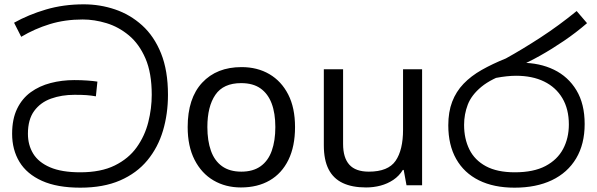

<svg xmlns="http://www.w3.org/2000/svg" viewBox="-20 -856 2757 887"><path d="M351 11Q244 11 174 -20.5Q104 -52 70 -108Q36 -164 36 -238Q36 -306 59 -353.5Q82 -401 122 -430Q162 -459 214 -472.5Q266 -486 323 -486Q355 -486 383 -484Q411 -482 430 -479L423 -411Q400 -415 379.5 -416.5Q359 -418 324 -418Q265 -418 216 -400.5Q167 -383 138 -343.5Q109 -304 109 -238Q109 -186 133.5 -146Q158 -106 211.5 -83Q265 -60 351 -60Q446 -60 510 -91.5Q574 -123 611.5 -175.5Q649 -228 665 -291.5Q681 -355 681 -418Q681 -519 652 -586Q623 -653 575.5 -692.5Q528 -732 472 -749Q416 -766 362 -766Q280 -766 210 -744.5Q140 -723 78 -686L45 -751Q111 -788 192 -812Q273 -836 367 -836Q442 -836 511.5 -812.5Q581 -789 636.5 -739Q692 -689 724 -609.5Q756 -530 756 -418Q756 -330 733 -252.5Q710 -175 661 -115.5Q612 -56 535 -22.5Q458 11 351 11Z M1343 -269Q1343 -180 1312.5 -117.5Q1282 -55 1226 -22.5Q1170 10 1093 10Q1022 10 966.5 -22.5Q911 -55 879 -117.5Q847 -180 847 -269Q847 -402 914 -474Q981 -546 1096 -546Q1169 -546 1224.5 -513.5Q1280 -481 1311.5 -419.5Q1343 -358 1343 -269ZM938 -269Q938 -206 954.5 -159.5Q971 -113 1006 -88Q1041 -63 1095 -63Q1149 -63 1184 -88Q1219 -113 1235.5 -159.5Q1252 -206 1252 -269Q1252 -333 1235 -378Q1218 -423 1183.5 -447.5Q1149 -472 1094 -472Q1012 -472 975 -418Q938 -364 938 -269Z M1930 -536V0H1858L1845 -71H1841Q1824 -43 1797 -25Q1770 -7 1738 1.5Q1706 10 1671 10Q1607 10 1563.5 -10.5Q1520 -31 1498 -74Q1476 -117 1476 -185V-536H1565V-191Q1565 -127 1594 -95Q1623 -63 1684 -63Q1773 -63 1807.5 -113Q1842 -163 1842 -257V-536Z M2357 11Q2261 11 2192.5 -23Q2124 -57 2087.5 -121.5Q2051 -186 2051 -277Q2051 -339 2069 -386Q2087 -433 2121.5 -469Q2156 -505 2205.5 -533Q2255 -561 2317 -586Q2393 -628 2477.5 -683Q2562 -738 2644 -805L2692 -749Q2641 -705 2585 -667Q2529 -629 2475.5 -599Q2422 -569 2377 -550L2335 -521Q2250 -493 2204 -455Q2158 -417 2141 -372.5Q2124 -328 2124 -279Q2124 -215 2148.5 -165.5Q2173 -116 2225 -88Q2277 -60 2358 -60Q2445 -60 2500 -89Q2555 -118 2581.5 -168Q2608 -218 2608 -281Q2608 -352 2578 -402.5Q2548 -453 2493.5 -479.5Q2439 -506 2364 -506Q2344 -506 2320.5 -503.5Q2297 -501 2273.5 -496.5Q2250 -492 2229 -485L2304 -555Q2321 -562 2341 -564Q2361 -566 2388 -566Q2473 -566 2539 -534Q2605 -502 2643 -439Q2681 -376 2681 -283Q2681 -190 2641.5 -124Q2602 -58 2529.5 -23.5Q2457 11 2357 11Z"/></svg>

Font: sinhala25
Style: Book
Weight: 400
Designer: Jelle Bosma - Monotype Design Team
Foundry: Monotype Imaging Inc.
Version: Version 2.003